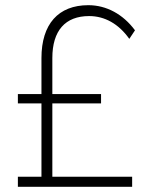

<svg xmlns="http://www.w3.org/2000/svg" viewBox="-20 -721 575 741"><path d="M182 -39V-322H370V-358H182V-497C182 -603 232 -659 324 -659C384 -659 438 -629 479 -571L501 -604C455 -666 391 -701 321 -701C205 -701 140 -628 140 -497V-358H49V-322H140V-39H49V0H490V-39Z"/></svg>

Font: Montserrat ExtraLight
Style: Regular
Weight: 250
Designer: Julieta Ulanovsky
Foundry: Julieta Ulanovsky
Version: Version 4.000